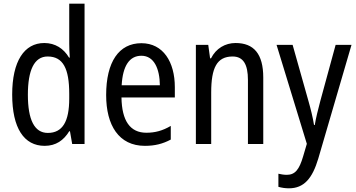

<svg xmlns="http://www.w3.org/2000/svg" viewBox="-20 -780 1927 1040"><path d="M222 10C283 10 325 -20 355 -69H359L371 0H438V-760H355V-543C355 -523 356 -494 358 -468H354C325 -517 279 -547 220 -547C111 -547 46 -448 46 -268C46 -86 110 10 222 10ZM239 -60C166 -60 131 -132 131 -267C131 -399 165 -474 238 -474C322 -474 355 -408 355 -272V-246C355 -122 319 -60 239 -60Z M746 -546C624 -546 555 -445 555 -265C555 -102 623 10 765 10C819 10 862 -1 905 -24V-98C861 -72 820 -61 773 -61C685 -61 640 -125 638 -252H927V-308C927 -444 864 -546 746 -546ZM746 -478C815 -478 845 -407 846 -318H639C645 -425 682 -478 746 -478Z M1256 -547C1200 -547 1150 -518 1123 -464H1118L1108 -537H1041V0H1124V-279C1124 -413 1155 -474 1240 -474C1298 -474 1323 -431 1323 -347V0H1406V-360C1406 -488 1355 -547 1256 -547Z M1478 -537 1642 -1 1622 67C1601 138 1579 167 1533 167C1518 167 1501 164 1488 161V232C1506 237 1524 240 1545 240C1627 240 1672 186 1704 79L1884 -537H1798L1715 -233C1702 -185 1691 -139 1685 -103H1681C1674 -146 1663 -190 1651 -232L1565 -537Z"/></svg>

Font: Noto Sans Sinhala UI Condensed
Style: Regular
Weight: 400
Width: 3
Designer: Jelle Bosma - Monotype Design Team
Foundry: Monotype Imaging Inc.
Version: Version 2.006